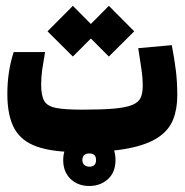

<svg xmlns="http://www.w3.org/2000/svg" viewBox="-20 -511 626 651"><path d="M248.5 4.9Q158.7 4.9 105.2 -13.9Q51.8 -32.7 28.3 -75.9Q4.9 -119.1 4.9 -192.4Q4.9 -268.6 26.4 -334.5H132.8Q126.5 -298.8 123 -274.2Q119.6 -249.5 119.6 -223.1Q119.6 -187 129.9 -168.9Q140.1 -150.9 169.9 -145Q199.7 -139.2 258.3 -139.2Q326.2 -139.2 366.9 -142.8Q407.7 -146.5 428.7 -155.3Q449.7 -164.1 456.8 -179.4Q463.9 -194.8 463.9 -218.8Q463.9 -247.6 459.7 -275.4Q455.6 -303.2 448.7 -347.7L562.5 -357.9Q571.8 -309.1 576.4 -271Q581.1 -232.9 581.1 -187Q581.1 -141.6 567.1 -106Q553.2 -70.3 517.1 -45.7Q481 -21 416 -8.1Q351.1 4.9 248.5 4.9ZM349.1 -319.3 288.1 -380.4 227.1 -319.3 141.1 -404.8 227.1 -491.2 288.1 -429.7 349.1 -491.2 435.1 -404.8ZM282.7 119.6Q244.1 119.6 219.2 95.7Q194.3 71.8 194.3 31.7Q194.3 -8.3 220 -32.2Q245.6 -56.2 282.7 -56.2Q320.3 -56.2 345.9 -33.2Q371.6 -10.3 371.6 31.7Q371.6 73.2 345.9 96.4Q320.3 119.6 282.7 119.6ZM282.7 54.2Q305.7 54.2 305.7 31.7Q305.7 9.3 283.2 9.3Q259.3 9.3 259.3 31.7Q259.3 43 266.4 48.6Q273.4 54.2 282.7 54.2Z"/></svg>

Font: Cascadia Mono
Style: Bold
Weight: 700
Monospace: yes
Designer: Aaron Bell
Foundry: Saja Typeworks
Version: Version 2404.023; ttfautohint (v1.8.4)